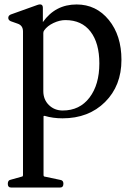

<svg xmlns="http://www.w3.org/2000/svg" viewBox="-20 -520 613 860"><path d="M180 -1Q175 -2 175 2V263Q175 271 180 271L251 286Q264 288 264 303Q264 320 249 320H30Q15 320 15 304V303Q15 287 28 285L78 271Q83 271 83 263V-379Q83 -406 59 -414L28 -425Q17 -430 17 -440Q17 -450 28 -455L148 -498Q172 -506 172 -485V-421Q228 -500 323 -500Q411 -500 467.5 -430.5Q524 -361 524 -252Q524 -136 450.5 -63Q377 10 260 10Q217 10 180 -1ZM174 -112Q174 -74 199 -49.5Q224 -25 261 -25Q337 -25 381 -83Q425 -141 425 -236Q425 -327 385.5 -378.5Q346 -430 273 -430Q247 -430 219.5 -417Q192 -404 178 -384Q174 -379 174 -372Z"/></svg>

Font: Caslon OS
Style: Regular
Weight: 400
Designer: Alfredo Marco Pradil
Foundry: Hanken Design Co.
Version: Version 1.000;PS 001.000;hotconv 1.0.88;makeotf.lib2.5.64775